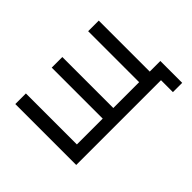

<svg xmlns="http://www.w3.org/2000/svg" viewBox="-103 -698 1025 1025"><g transform="rotate(-45 410.0 -185.0)"><path d="M430 -75V-460H350V-75H155V-460H75V0H715V90H785V-75H705V-460H625V-75Z"/></g></svg>

Font: Jost
Style: Regular
Weight: 400
Version: Version 3.710